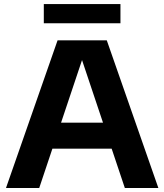

<svg xmlns="http://www.w3.org/2000/svg" viewBox="-20 -942 824 962"><path d="M605.5 0 539.5 -197H242.5L176.5 0H10L268.5 -740H515L773.5 0ZM286 -327.5H496L391 -641ZM199.5 -825.5V-921.5H583.5V-825.5Z"/></svg>

Font: Encode Sans Semi Expanded
Style: Bold
Weight: 700
Width: 6
Designer: Multiple Designers
Foundry: Impallari Type
Version: Version 2.000